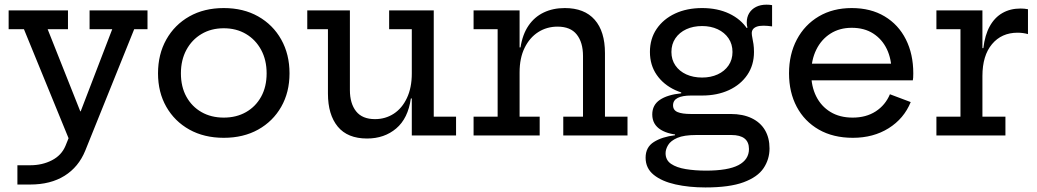

<svg xmlns="http://www.w3.org/2000/svg" viewBox="-20 -580 4441 822"><path d="M363.5 -535.5H611.5V-455H554.5L345 65Q316.5 135 256.5 172.5Q196.5 210 109 210H54.5V127.5H109Q161 127.5 202.2 106.2Q243.5 85 260.5 44L298.5 -50L281 30L82.5 -455H17V-535.5H271V-455H184L353 -29.5L267.5 -103.5H358L309 -60.5L460.5 -455H363.5Z M938 10Q854 10 790.8 -25.2Q727.5 -60.5 692 -122.8Q656.5 -185 656.5 -266Q656.5 -347.5 692 -410.8Q727.5 -474 790.8 -509.8Q854 -545.5 938 -545.5Q1022 -545.5 1085.2 -509.8Q1148.5 -474 1184 -410.8Q1219.5 -347.5 1219.5 -266Q1219.5 -185 1184 -122.8Q1148.5 -60.5 1085.2 -25.2Q1022 10 938 10ZM938 -76.5Q992 -76.5 1033.2 -100Q1074.5 -123.5 1098 -166Q1121.5 -208.5 1121.5 -266Q1121.5 -323 1098 -366.5Q1074.5 -410 1033.2 -434.5Q992 -459 938 -459Q884 -459 842.8 -434.5Q801.5 -410 778 -366.5Q754.5 -323 754.5 -266Q754.5 -208.5 778 -166Q801.5 -123.5 842.8 -100Q884 -76.5 938 -76.5Z M1743 -455H1646V-535.5H1837V-80.5H1932.5V0H1743ZM1478 -535.5V-194.5Q1478 -137 1504.5 -103.5Q1531 -70 1585.5 -70Q1630 -70 1665.8 -93.2Q1701.5 -116.5 1722.2 -160.5Q1743 -204.5 1743 -265.5L1764.5 -158.5H1739Q1727 -73 1676.2 -30Q1625.5 13 1551.5 13Q1468 13 1426 -38Q1384 -89 1384 -179.5V-455H1295.5V-535.5Z M2204.5 -80.5H2290.5V0H2007.5V-80.5H2110.5V-455H2007.5V-535.5H2204.5ZM2476 -80.5V-340Q2476 -398.5 2449.2 -432.2Q2422.5 -466 2367 -466Q2321 -466 2284.2 -442.5Q2247.5 -419 2226 -375.2Q2204.5 -331.5 2204.5 -270L2183.5 -377H2208.5Q2217 -432.5 2242.5 -470Q2268 -507.5 2307.8 -526.5Q2347.5 -545.5 2398 -545.5Q2482 -545.5 2526 -495.5Q2570 -445.5 2570 -352.5V-80.5H2666.5V0H2391.5V-80.5Z M3000 222.5Q2930 222.5 2871.8 209.5Q2813.5 196.5 2778.8 168.5Q2744 140.5 2744 95Q2744 50 2779.5 27.8Q2815 5.5 2870 -1V-11.5L2960.5 -2Q2908.5 -2 2880 10.2Q2851.5 22.5 2840.5 40.8Q2829.5 59 2829.5 76Q2829.5 105.5 2853 121.5Q2876.5 137.5 2916 144Q2955.5 150.5 3002.5 150.5Q3097 150.5 3141.8 126.8Q3186.5 103 3186.5 58Q3186.5 -2 3111 -2H2908Q2845.5 -2 2809 -24.5Q2772.5 -47 2772.5 -90Q2772.5 -130.5 2805 -152.5Q2837.5 -174.5 2896.5 -180.5V-198.5L2986 -171H2938.5Q2901.5 -171 2881.5 -160.8Q2861.5 -150.5 2861.5 -129Q2861.5 -108.5 2880.8 -100.2Q2900 -92 2938.5 -92H3108.5Q3160.5 -92 3198 -74Q3235.5 -56 3255 -23Q3274.5 10 3274.5 55.5Q3274.5 102 3249 140Q3223.5 178 3163.5 200.2Q3103.5 222.5 3000 222.5ZM2986 -171Q2921.5 -171 2871 -194.2Q2820.5 -217.5 2791.5 -259.5Q2762.5 -301.5 2762.5 -357.5Q2762.5 -414 2791.2 -456.2Q2820 -498.5 2870.2 -522Q2920.5 -545.5 2986 -545.5Q3051.5 -545.5 3101.8 -521.8Q3152 -498 3179.5 -456Q3194 -435 3201 -410.5Q3208 -386 3208 -357.5Q3208 -301.5 3179.5 -259.5Q3151 -217.5 3100.8 -194.2Q3050.5 -171 2986 -171ZM2986 -248Q3023 -248 3052.5 -261.5Q3082 -275 3099 -299.8Q3116 -324.5 3116 -357.5Q3116 -391 3099 -416Q3082 -441 3052.5 -454.8Q3023 -468.5 2986 -468.5Q2948 -468.5 2918.2 -454.8Q2888.5 -441 2871.5 -416Q2854.5 -391 2854.5 -357.5Q2854.5 -324.5 2871.5 -299.8Q2888.5 -275 2918.2 -261.5Q2948 -248 2986 -248ZM3208 -357.5 3178 -416.5 3155 -451 3180 -461.5Q3178.5 -467 3177.8 -472.2Q3177 -477.5 3177 -483.5Q3177 -506.5 3187.5 -523.8Q3198 -541 3217 -550.5Q3236 -560 3261.5 -560Q3268.5 -560 3274.5 -559.5Q3280.5 -559 3285.5 -558V-467Q3274.5 -468.5 3266 -469.2Q3257.5 -470 3249 -470Q3230.5 -470 3219.5 -465.8Q3208.5 -461.5 3203.5 -454.5Q3198.5 -447.5 3198.5 -438Q3198.5 -430 3201 -418.2Q3203.5 -406.5 3205.8 -391.2Q3208 -376 3208 -357.5Z M3631.5 10Q3547 10 3485.5 -25.2Q3424 -60.5 3391 -122.8Q3358 -185 3358 -266Q3358 -347.5 3391.5 -410.8Q3425 -474 3485.5 -509.8Q3546 -545.5 3626.5 -545.5Q3708 -545.5 3767.2 -510Q3826.5 -474.5 3858.2 -411.5Q3890 -348.5 3890 -266Q3890 -254 3889.5 -247.2Q3889 -240.5 3888 -236H3795Q3796 -243.5 3796.5 -252.2Q3797 -261 3797 -273Q3797 -327.5 3776.8 -369.8Q3756.5 -412 3718.5 -436.5Q3680.5 -461 3626.5 -461Q3574.5 -461 3535.5 -436.2Q3496.5 -411.5 3474.8 -367.5Q3453 -323.5 3453 -266Q3453 -210.5 3474.2 -167.8Q3495.5 -125 3535.2 -100.8Q3575 -76.5 3630.5 -76.5Q3688 -76.5 3729.2 -103.2Q3770.5 -130 3790 -176.5L3879 -143Q3850 -72 3784.5 -31Q3719 10 3631.5 10ZM3417.5 -236V-307.5H3860L3888 -236Z M4186 -80.5H4284.5V0H3989V-80.5H4092V-455H3989V-535.5H4186ZM4381 -434Q4370.5 -437 4359.2 -438.5Q4348 -440 4336.5 -440Q4268 -440 4227 -391Q4186 -342 4186 -254.5L4165 -374H4190Q4196.5 -430 4217.5 -467.8Q4238.5 -505.5 4272 -524.5Q4305.5 -543.5 4349 -543.5Q4357.5 -543.5 4365.2 -542.8Q4373 -542 4381 -540.5Z"/></svg>

Font: Hepta Slab ExtraLight Medium
Style: Regular
Weight: 500
Version: Version 1.100